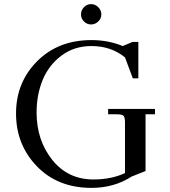

<svg xmlns="http://www.w3.org/2000/svg" viewBox="-20 -906 829 934"><path d="M58 -354Q58 -505 160.5 -608Q263 -711 425 -711Q507 -711 577 -682L625 -702H653V-525H626L588 -627Q520 -682 425 -682Q341 -682 279 -635.5Q217 -589 187.5 -517Q158 -445 158 -359Q158 -224 234 -128.5Q310 -33 435 -33Q521 -33 588 -64V-310Q588 -335 581 -342.5Q574 -350 549 -350H506V-376H734V-350H688V-74L620 -47Q535 8 425 8Q261 8 159.5 -97Q58 -202 58 -354ZM388.5 -801.5Q374 -816 374 -836Q374 -856 388.5 -871Q403 -886 423 -886Q443 -886 458 -871Q473 -856 473 -836Q473 -816 458 -801.5Q443 -787 423 -787Q403 -787 388.5 -801.5Z"/></svg>

Font: Dihjauti
Style: Bold
Weight: 700
Designer: T. Christopher White
Version: Version 3.0.0